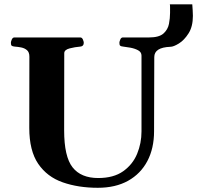

<svg xmlns="http://www.w3.org/2000/svg" viewBox="-20 -869 927 903"><path d="M681.6 -692.9Q728 -692.9 748.8 -711.4Q769.5 -730 774.7 -756.8Q779.8 -783.7 779.8 -808.1Q779.8 -825.2 779.8 -835.2Q779.8 -845.2 778.8 -848.6H884.3Q885.3 -840.8 886.2 -821Q887.2 -801.3 887.2 -794.4Q887.2 -744.1 866.7 -711.9Q846.2 -679.7 821 -664.3Q795.9 -648.9 781.2 -648.9ZM705.6 -600.6 704.6 -252Q704.6 -171.4 673.1 -111.6Q641.6 -51.8 582.5 -18.8Q523.4 14.2 439.9 14.2Q348.1 14.2 274.9 -11.5Q201.7 -37.1 159.7 -98.6Q117.7 -160.2 117.7 -267.6L118.2 -602.5Q118.2 -623.5 106.9 -633.1Q95.7 -642.6 79.8 -645.8Q64 -648.9 48.8 -649.9Q38.6 -650.9 34.9 -654.1Q31.2 -657.2 31.2 -668Q31.2 -673.3 35.4 -683.1Q39.6 -692.9 47.9 -692.9H357.4Q365.7 -692.9 369.9 -683.1Q374 -673.3 374 -668Q374 -651.4 357.9 -649.9Q332.5 -647.9 307.4 -641.4Q282.2 -634.8 282.2 -618.7L281.7 -255.9Q281.7 -132.3 321.3 -82Q360.8 -31.7 441.9 -31.7Q514.2 -31.7 559.1 -63.5Q604 -95.2 624.8 -145.3Q645.5 -195.3 645.5 -251V-607.4Q645.5 -624 629.4 -632.6Q613.3 -641.1 593 -644.8Q572.8 -648.4 559.1 -649.9Q548.8 -650.9 545.2 -654.1Q541.5 -657.2 541.5 -668Q541.5 -673.3 545.7 -683.1Q549.8 -692.9 558.1 -692.9H786.1Q794.4 -692.9 798.6 -683.1Q802.7 -673.3 802.7 -668Q802.7 -663.1 800 -658.7Q797.4 -654.3 792.5 -651.9Q787.6 -649.4 781.2 -648.9Q705.6 -646 705.6 -600.6Z"/></svg>

Font: Gelasio
Style: Bold
Weight: 700
Designer: Eben Sorkin
Foundry: Eben Sorkin
Version: Version 1.008